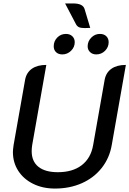

<svg xmlns="http://www.w3.org/2000/svg" viewBox="-20 -1086 751 1115"><path d="M55 -203Q55 -216 59 -244L126 -624Q134 -665 165.5 -687Q197 -709 249 -709L167 -244Q164 -225 164 -208Q164 -149 203 -117.5Q242 -86 316 -86Q402 -86 455 -127Q508 -168 521 -244L588 -624Q596 -665 627.5 -687Q659 -709 711 -709L629 -244Q616 -168 570.5 -110.5Q525 -53 455 -22Q385 9 299 9Q228 9 172.5 -18.5Q117 -46 86 -94Q55 -142 55 -203ZM473 -923Q451 -923 440 -927.5Q429 -932 422 -944L358 -1066H405Q461 -1066 471 -1034L504 -924Q492 -923 473 -923ZM292 -817Q292 -847 312.5 -868Q333 -889 363 -889Q386 -889 400 -875.5Q414 -862 414 -841Q414 -812 392.5 -791Q371 -770 342 -770Q319 -770 305.5 -783Q292 -796 292 -817ZM489 -817Q489 -846 510 -867.5Q531 -889 560 -889Q584 -889 597.5 -875.5Q611 -862 611 -841Q611 -812 590 -791Q569 -770 539 -770Q517 -770 503 -783.5Q489 -797 489 -817Z"/></svg>

Font: K2D Medium
Style: Italic
Weight: 500
Italic angle: -10°
Designer: Katatrad Aksorn Co.,Ltd.
Foundry: Cadson Demak Co.,Ltd.
Version: Version 1.000; ttfautohint (v1.6)